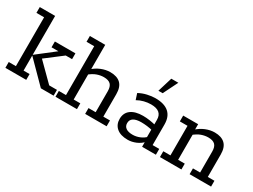

<svg xmlns="http://www.w3.org/2000/svg" viewBox="-48 -1103 2112 1603"><g transform="rotate(30 1007.5 -302.0)"><path d="M158 -56H216V0H15V-56H84V-527H10V-583H158V-208L329 -341H263V-397H461V-341H400L209 -195L230 -230L405 -56H480V0H357L158 -201Z M498 0V-56H567V-527H493V-583H641V-339L624 -335Q662 -371 706 -389Q750 -407 793 -407Q859 -407 893 -374Q927 -341 927 -272V-56H991V0H784V-56H853V-258Q853 -303 832.5 -323.5Q812 -344 767 -344Q735 -344 701 -332Q667 -320 628 -287L641 -315V-56H705V0Z M1199 10Q1129 10 1091.5 -22Q1054 -54 1054 -108Q1054 -166 1095.5 -197Q1137 -228 1212 -228Q1243 -228 1277 -223Q1311 -218 1344 -209L1328 -199V-257Q1328 -300 1302 -322Q1276 -344 1222 -344Q1189 -344 1155.5 -335.5Q1122 -327 1092 -310L1073 -368Q1109 -388 1151 -397.5Q1193 -407 1228 -407Q1314 -407 1358 -368.5Q1402 -330 1402 -254V-56H1466V0H1333V-63L1344 -55Q1316 -23 1276.5 -6.5Q1237 10 1199 10ZM1213 -47Q1247 -47 1280 -60.5Q1313 -74 1336 -98L1328 -74V-179L1344 -158Q1312 -167 1282 -170.5Q1252 -174 1225 -174Q1178 -174 1152 -158Q1126 -142 1126 -109Q1126 -79 1148.5 -63Q1171 -47 1213 -47ZM1217 -473 1260 -614H1328L1258 -473Z M1505 0V-56H1574V-341H1500V-397H1644V-339L1631 -335Q1669 -371 1713 -389Q1757 -407 1800 -407Q1865 -407 1899.5 -374Q1934 -341 1934 -272V-56H1998V0H1791V-56H1860V-258Q1860 -303 1839.5 -323.5Q1819 -344 1774 -344Q1741 -344 1707.5 -332Q1674 -320 1635 -287L1648 -315V-56H1712V0Z"/></g></svg>

Font: Rokkitt
Style: Regular
Weight: 400
Designer: Vernon Adams
Foundry: Vernon Adams
Version: Version 3.103